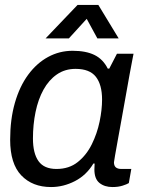

<svg xmlns="http://www.w3.org/2000/svg" viewBox="-20 -743 596 775"><path d="M186 12Q111 12 66 -35Q21 -82 21 -179Q21 -261 40 -327.5Q59 -394 93.5 -441Q128 -488 174 -513Q220 -538 273 -538Q327 -538 361.5 -521Q396 -504 415 -466H421L452 -526H519Q519 -526 514.5 -503Q510 -480 503 -442Q496 -404 488 -358Q480 -312 471.5 -266Q463 -220 456 -180.5Q449 -141 444.5 -116Q440 -91 440 -88Q440 -74 447.5 -67.5Q455 -61 470 -61H510L500 -4Q492 1 474.5 6.5Q457 12 434 12Q402 12 381.5 -4.5Q361 -21 361 -59Q361 -72 362 -84.5Q363 -97 365 -124L403 -83H357Q329 -36 282.5 -12Q236 12 186 12ZM208 -61Q259 -61 294 -89Q329 -117 350.5 -160.5Q372 -204 382 -252Q392 -300 392 -341Q392 -401 367 -433Q342 -465 285 -465Q242 -465 209.5 -442.5Q177 -420 155.5 -381Q134 -342 123.5 -291Q113 -240 113 -184Q113 -124 135.5 -92.5Q158 -61 208 -61ZM164 -588 293 -723H377L459 -588H373L330 -667L258 -588Z"/></svg>

Font: Archivo VF Beta
Style: Italic
Weight: 400
Italic angle: -10°
Designer: Hector Gatti
Foundry: Omnibus-Type
Version: Version 1.002